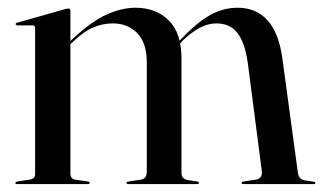

<svg xmlns="http://www.w3.org/2000/svg" viewBox="-20 -464 815 484"><path d="M157.5 -436.5V-25.5Q157.5 -20 160.5 -16.2Q163.5 -12.5 170 -11L201.5 -6.5Q206 -6 206 -3Q206 0 201.5 0H22.5Q21 0 19.8 -1Q18.5 -2 18.5 -3Q18.5 -4 20 -5Q21.5 -6 23.5 -6.5L56.5 -11.5Q63 -13 65.8 -16.2Q68.5 -19.5 68.5 -24V-393.5Q68.5 -396.5 67.2 -398.2Q66 -400 62.5 -400H23Q21.5 -400.5 20.5 -401.2Q19.5 -402 19.5 -403Q19.5 -404.5 20.5 -405.5Q21.5 -406.5 24 -407L144 -441Q147 -442 149 -442.2Q151 -442.5 152.5 -442.5Q155 -442.5 156.2 -440.8Q157.5 -439 157.5 -436.5ZM149 -345 145 -349 161.5 -364.5Q211 -410.5 249 -427.5Q287 -444.5 321.5 -444.5Q372.5 -444.5 405 -413Q437.5 -381.5 437.5 -316V-27.5Q437.5 -20 441.5 -15.8Q445.5 -11.5 453.5 -10L477 -6.5Q481.5 -5.5 481.5 -3Q481.5 0 476.5 0H303Q299 0 299 -3Q299 -6 304 -6.5L334.5 -11Q344 -12.5 347 -18.2Q350 -24 350 -31.5V-306.5Q350 -356 326 -380.5Q302 -405 264 -405Q239 -405 215 -394.8Q191 -384.5 165.5 -360ZM425.5 -345 421.5 -349 436.5 -365.5Q477.5 -408.5 510.5 -426.5Q543.5 -444.5 579 -444.5Q625.5 -444.5 654.2 -413Q683 -381.5 692 -315.5L731 -28Q732 -20.5 736 -15.8Q740 -11 747.5 -9.5L771 -6Q773 -5.5 774 -4.8Q775 -4 775 -3Q775 -2 774 -1Q773 0 771 0H593Q589 0 589 -3Q589 -5.5 594 -6.5L624 -11Q634 -12.5 637.5 -18.5Q641 -24.5 640 -32.5L604.5 -306.5Q597.5 -356 578.8 -380.5Q560 -405 525.5 -405Q504.5 -405 484 -394.2Q463.5 -383.5 440.5 -361.5Z"/></svg>

Font: Fraunces 120pt
Style: Regular
Weight: 400
Version: Version 1.000;[b76b70a41]